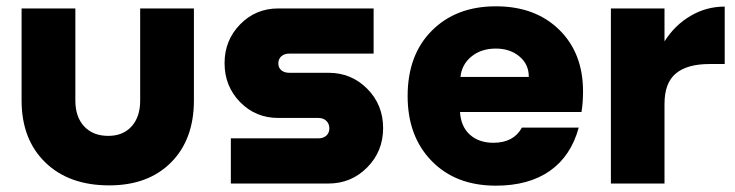

<svg xmlns="http://www.w3.org/2000/svg" viewBox="-20 -585 2343 612"><path d="M328.1 5.9Q199.7 5.9 124.3 -67.4Q48.8 -140.6 48.8 -265.1V-558.1H220.2V-264.2Q220.2 -212.4 248.3 -182.1Q276.4 -151.9 325.2 -151.9Q372.1 -151.9 399.4 -182.1Q426.8 -212.4 426.8 -264.2V-558.1H598.1V-265.1Q598.1 -140.6 525.4 -67.4Q452.6 5.9 328.1 5.9Z M715.8 0V-144H995.1Q1010.7 -144 1020.3 -152.8Q1029.8 -161.6 1029.8 -175.8Q1029.8 -190.4 1020.3 -199.7Q1010.7 -209 995.1 -209H867.2Q794.9 -209 745.4 -259.5Q695.8 -310.1 695.8 -383.8Q695.8 -456.5 745.4 -507.3Q794.9 -558.1 867.2 -558.1H1170.9V-414.1H901.9Q886.2 -414.1 876.7 -405.5Q867.2 -397 867.2 -382.8Q867.2 -369.1 876.7 -361.1Q886.2 -353 901.9 -353H1026.9Q1100.1 -353 1150.6 -302Q1201.2 -251 1201.2 -176.8Q1201.2 -102.5 1150.4 -51.3Q1099.6 0 1026.9 0Z M1560.5 6.8Q1432.6 6.8 1356 -71.8Q1279.3 -150.4 1279.3 -278.8Q1279.3 -410.2 1356.7 -487.5Q1434.1 -564.9 1560.5 -564.9Q1686 -564.9 1762.2 -490.5Q1838.4 -416 1838.4 -293.9Q1838.4 -256.3 1833.5 -228H1446.3Q1449.2 -181.2 1478 -155.5Q1506.8 -129.9 1552.7 -129.9Q1617.2 -129.9 1643.6 -178.2H1824.7Q1799.8 -87.4 1732.7 -40.3Q1665.5 6.8 1560.5 6.8ZM1447.8 -339.8H1665.5Q1666 -379.4 1636 -404.8Q1606 -430.2 1560.5 -430.2Q1513.7 -430.2 1482.7 -404.8Q1451.7 -379.4 1447.8 -339.8Z M1927.2 0V-558.1H2098.1V-453.1Q2130.9 -504.9 2181.2 -534.4Q2231.4 -564 2290 -564V-380.9H2241.2Q2170.4 -380.9 2134.3 -350.8Q2098.1 -320.8 2098.1 -253.9V0Z"/></svg>

Font: Biathlonist
Style: Bold
Weight: 700
Designer: Go4gold
Foundry: Go4gold
Version: Version 3.010;FEAKit 1.0